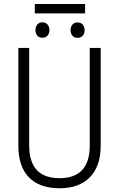

<svg xmlns="http://www.w3.org/2000/svg" viewBox="-20 -957 610 986"><path d="M497.1 -710.9V-206.5Q496.6 -103.5 441.7 -46.9Q386.7 9.8 285.6 9.8Q183.1 9.8 128.7 -46.1Q74.2 -102.1 74.2 -208.5V-710.9H129.9V-210.4Q129.9 -42 285.6 -42Q439 -42 440.9 -205.6V-710.9ZM417 -888.2H158.7V-936.5H417ZM162.1 -802.2Q162.1 -819.3 171.4 -830.8Q180.7 -842.3 197.8 -842.3Q214.8 -842.3 224.4 -830.8Q233.9 -819.3 233.9 -802.2Q233.9 -785.6 224.4 -774.4Q214.8 -763.2 197.8 -763.2Q180.7 -763.2 171.4 -774.4Q162.1 -785.6 162.1 -802.2ZM342.3 -801.8Q342.3 -818.8 351.8 -830.3Q361.3 -841.8 378.4 -841.8Q395.5 -841.8 405 -830.3Q414.6 -818.8 414.6 -801.8Q414.6 -785.2 405 -773.9Q395.5 -762.7 378.4 -762.7Q361.3 -762.7 351.8 -773.9Q342.3 -785.2 342.3 -801.8Z"/></svg>

Font: Roboto Condensed Light
Style: Regular
Weight: 300
Designer: Google
Version: Version 2.134; 2016